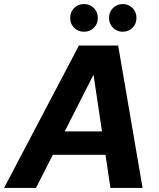

<svg xmlns="http://www.w3.org/2000/svg" viewBox="-48 -924 781 944"><path d="M-28 0 340 -700H533L653 0H495L412 -555H411L129 0ZM106 -163 165 -278H541L558 -163ZM365 -768Q336 -768 316.5 -787.5Q297 -807 297 -836Q297 -865 316.5 -884.5Q336 -904 365 -904Q394 -904 413.5 -884.5Q433 -865 433 -836Q433 -807 413.5 -787.5Q394 -768 365 -768ZM555 -768Q527 -768 507.5 -787.5Q488 -807 488 -836Q488 -865 507.5 -884.5Q527 -904 555 -904Q584 -904 603.5 -884.5Q623 -865 623 -836Q623 -807 603.5 -787.5Q584 -768 555 -768Z"/></svg>

Font: DM Sans 28pt Black
Style: Italic
Weight: 900
Italic angle: -10°
Version: Version 4.004;gftools[0.9.30]